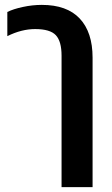

<svg xmlns="http://www.w3.org/2000/svg" viewBox="-20 -570 459 786"><path d="M232 -342Q232 -401 208.5 -426Q185 -451 124 -451Q68 -451 10 -422V-521Q34 -533 73.5 -541.5Q113 -550 151 -550Q254 -550 306.5 -494Q359 -438 359 -334V196H232Z"/></svg>

Font: Prompt Medium
Style: Regular
Weight: 500
Designer: Katatrad Team
Foundry: CadsonDemak
Version: Version 1.001